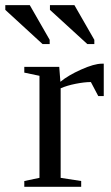

<svg xmlns="http://www.w3.org/2000/svg" viewBox="-73 -715 426 735"><path d="M324.2 -471.2V-347.2H303.2L274.9 -400.9Q250.5 -400.9 217 -394.3Q183.6 -387.7 159.2 -377V-34.2L237.8 -22V0H20V-22L78.1 -34.2V-424.8L20 -437V-459H153.8L158.2 -401.9Q187.5 -426.3 237.5 -448.7Q287.6 -471.2 316.9 -471.2ZM261.2 -546.4 118.2 -677.2V-695.3H211.9L288.1 -562.5V-546.4ZM89.8 -546.4 -52.7 -677.2V-695.3H41L117.2 -562.5V-546.4Z"/></svg>

Font: Liberation Serif
Style: Regular
Weight: 400
Designer: Steve Matteson
Foundry: Ascender Corporation
Version: Version 2.1.5